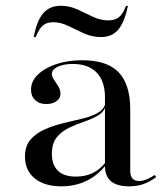

<svg xmlns="http://www.w3.org/2000/svg" viewBox="-20 -637 583 668"><path d="M345.2 -207.3V-298.4Q345.2 -354.8 316.1 -384.7Q287.1 -414.5 233.1 -414.5Q201.6 -414.5 181 -404.8Q160.5 -395.2 160.5 -379.8Q160.5 -370.2 168.1 -359.3Q175.8 -348.4 183.1 -336.3Q190.3 -324.2 190.3 -310.5Q190.3 -295.2 176.6 -285.1Q162.9 -275 140.3 -275Q116.9 -275 102.4 -288.7Q87.9 -302.4 87.9 -325Q87.9 -354 111.3 -377Q134.7 -400 175 -413.7Q215.3 -427.4 265.3 -427.4Q353.2 -427.4 393.1 -385.1Q433.1 -342.7 433.1 -257.3V-207.3ZM193.5 11.3Q135.5 11.3 101.2 -16.1Q66.9 -43.5 66.9 -91.9Q66.9 -129.8 87.1 -152.4Q107.3 -175 138.7 -188.3Q170.2 -201.6 205.2 -209.7Q240.3 -217.7 272.6 -225.8Q304.8 -233.9 325.4 -247.6Q346 -261.3 346.8 -283.9L347.6 -268.5Q341.9 -247.6 321.4 -235.5Q300.8 -223.4 273.8 -214.1Q246.8 -204.8 221 -192.7Q195.2 -180.6 177.8 -159.7Q160.5 -138.7 160.5 -101.6Q160.5 -63.7 181.5 -43.1Q202.4 -22.6 244.4 -22.6Q276.6 -22.6 302 -34.7Q327.4 -46.8 348.4 -73.4V-62.9Q320.2 -26.6 280.6 -7.7Q241.1 11.3 193.5 11.3ZM433.1 -43.5Q433.1 -25 440.7 -16.1Q448.4 -7.3 463.7 -7.3Q475.8 -7.3 489.1 -12.5Q502.4 -17.7 518.5 -28.2L523.4 -21Q500.8 -4 478.6 3.6Q456.5 11.3 429 11.3Q387.1 11.3 366.1 -6.5Q345.2 -24.2 345.2 -59.7V-207.3H433.1ZM331.5 -508.1Q300 -508.1 271.8 -521Q243.5 -533.9 217.3 -546.8Q191.1 -559.7 165.3 -559.7Q144.4 -559.7 130.6 -549.6Q116.9 -539.5 104 -507.3L97.6 -508.9Q108.1 -565.3 130.6 -591.1Q153.2 -616.9 191.1 -616.9Q221.8 -616.9 249.6 -604Q277.4 -591.1 303.6 -578.6Q329.8 -566.1 357.3 -566.1Q379 -566.1 393.1 -576.6Q407.3 -587.1 418.5 -616.9L425 -616.1Q412.9 -558.9 391.1 -533.5Q369.4 -508.1 331.5 -508.1Z"/></svg>

Font: Playfair 144pt SemiExpanded Medium
Style: Regular
Weight: 500
Width: 6
Designer: Claus Eggers Sørensen
Foundry: Claus Eggers Sørensen
Version: Version 2.203